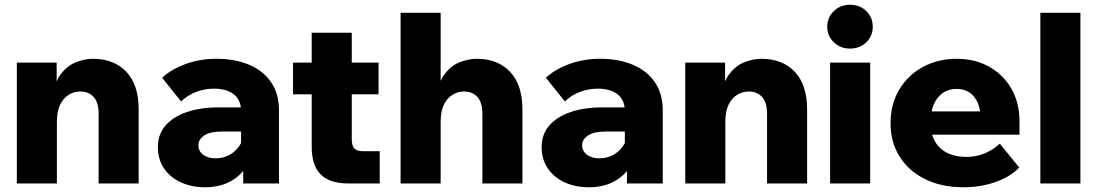

<svg xmlns="http://www.w3.org/2000/svg" viewBox="-20 -774 4629 810"><path d="M565 0H396V-295Q396 -342 375 -365Q354 -388 318 -388Q293 -388 270.5 -374.5Q248 -361 234 -333Q220 -305 220 -259V0H51V-510H219V-349H200Q207 -421 235 -459Q263 -497 300.5 -511.5Q338 -526 372 -526Q461 -526 513 -471Q565 -416 565 -312Z M1157 0H1006V-104L997 -113V-305Q997 -352 966.5 -376Q936 -400 883 -400Q843 -400 807 -386Q771 -372 744 -346L664 -446Q704 -483 764.5 -504.5Q825 -526 892 -526Q971 -526 1030.5 -501Q1090 -476 1123.5 -427.5Q1157 -379 1157 -308ZM846 16Q787 16 741.5 -5.5Q696 -27 671 -65Q646 -103 646 -154Q646 -206 677 -243Q708 -280 766 -300.5Q824 -321 903 -321H1011V-219H913Q868 -219 842.5 -203Q817 -187 817 -161Q817 -136 837.5 -121Q858 -106 890 -106Q921 -106 947 -120Q973 -134 989.5 -158Q1006 -182 1009 -212L1052 -194Q1052 -131 1026.5 -83.5Q1001 -36 954.5 -10Q908 16 846 16Z M1582 0H1450Q1371 0 1333 -38Q1295 -76 1295 -155V-636H1464V-188Q1464 -159 1475 -147.5Q1486 -136 1514 -136H1582ZM1577 -376H1216V-510H1577Z M2184 0H2015V-295Q2015 -342 1994 -365Q1973 -388 1937 -388Q1912 -388 1889.5 -374.5Q1867 -361 1853 -333Q1839 -305 1839 -259V0H1670V-720H1839V-349H1819Q1826 -421 1854 -459Q1882 -497 1919.5 -511.5Q1957 -526 1991 -526Q2080 -526 2132 -471Q2184 -416 2184 -312Z M2776 0H2625V-104L2616 -113V-305Q2616 -352 2585.5 -376Q2555 -400 2502 -400Q2462 -400 2426 -386Q2390 -372 2363 -346L2283 -446Q2323 -483 2383.5 -504.5Q2444 -526 2511 -526Q2590 -526 2649.5 -501Q2709 -476 2742.5 -427.5Q2776 -379 2776 -308ZM2465 16Q2406 16 2360.5 -5.5Q2315 -27 2290 -65Q2265 -103 2265 -154Q2265 -206 2296 -243Q2327 -280 2385 -300.5Q2443 -321 2522 -321H2630V-219H2532Q2487 -219 2461.5 -203Q2436 -187 2436 -161Q2436 -136 2456.5 -121Q2477 -106 2509 -106Q2540 -106 2566 -120Q2592 -134 2608.5 -158Q2625 -182 2628 -212L2671 -194Q2671 -131 2645.5 -83.5Q2620 -36 2573.5 -10Q2527 16 2465 16Z M3385 0H3216V-295Q3216 -342 3195 -365Q3174 -388 3138 -388Q3113 -388 3090.5 -374.5Q3068 -361 3054 -333Q3040 -305 3040 -259V0H2871V-510H3039V-349H3020Q3027 -421 3055 -459Q3083 -497 3120.5 -511.5Q3158 -526 3192 -526Q3281 -526 3333 -471Q3385 -416 3385 -312Z M3651 0H3482V-510H3651ZM3566 -569Q3526 -569 3498 -595.5Q3470 -622 3470 -661Q3470 -701 3498 -727.5Q3526 -754 3566 -754Q3607 -754 3634.5 -727.5Q3662 -701 3662 -661Q3662 -622 3634.5 -595.5Q3607 -569 3566 -569Z M4198 -168 4280 -67Q4242 -28 4179.5 -6Q4117 16 4045 16Q3952 16 3883 -18Q3814 -52 3775.5 -113Q3737 -174 3737 -254Q3737 -335 3774 -396.5Q3811 -458 3874.5 -492Q3938 -526 4016 -526Q4093 -526 4153 -492.5Q4213 -459 4247 -399.5Q4281 -340 4281 -261V-255H4117V-273Q4117 -312 4105 -340Q4093 -368 4070.5 -383.5Q4048 -399 4015 -399Q3983 -399 3958.5 -382.5Q3934 -366 3920 -335Q3906 -304 3906 -258Q3906 -209 3925 -176.5Q3944 -144 3978 -128Q4012 -112 4056 -112Q4137 -112 4198 -168ZM4281 -206H3838V-304H4264L4281 -260Z M4538 0H4369V-720H4538Z"/></svg>

Font: Wix Madefor Display ExtraBold
Style: Regular
Weight: 800
Designer: Dalton Maag Ltd
Foundry: Dalton Maag Ltd
Version: Version 3.100